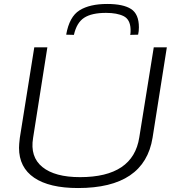

<svg xmlns="http://www.w3.org/2000/svg" viewBox="-20 -939 880 969"><path d="M374 10Q229 10 152.5 -42Q76 -94 76 -193Q76 -203 77 -214Q78 -225 80 -243L153 -700H219L147 -243Q131 -147 194 -96Q257 -45 384 -45Q652 -45 683 -246L756 -700H822L750 -244Q709 10 374 10ZM521 -919Q602 -919 641.5 -893.5Q681 -868 681 -801Q681 -781 677 -764L637 -763Q639 -771 639 -778Q639 -785 639 -792Q637 -841 604 -857.5Q571 -874 515 -874Q443 -874 405 -849.5Q367 -825 353 -763L314 -764Q330 -855 381.5 -887Q433 -919 521 -919Z"/></svg>

Font: Georama Expanded Light
Style: Italic
Weight: 300
Width: 7
Italic angle: -9°
Designer: Jean-Baptiste Levee
Foundry: Production Type
Version: Version 1.000